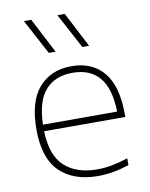

<svg xmlns="http://www.w3.org/2000/svg" viewBox="-90 -874 740 948"><g transform="rotate(-10 280.0 -399.5)"><path d="M324 9Q202 9 133 -58.5Q64 -126 64 -270Q64 -409.5 124.2 -478.8Q184.5 -548 288 -548Q392.5 -548 449.8 -478.5Q507 -409 507 -270V-255H100Q103.5 -133 163.2 -78.5Q223 -24 326 -24Q363 -24 401 -31.2Q439 -38.5 481 -52V-18Q440 -4.5 401.5 2.2Q363 9 324 9ZM288 -515Q200.5 -515 151.8 -460.5Q103 -406 100 -288H472Q469 -405 422.2 -460Q375.5 -515 288 -515ZM358 -632 264 -808H301L392 -632ZM190 -632 96 -808H133L224 -632Z"/></g></svg>

Font: Encode Sans Expanded Thin
Style: Regular
Weight: 100
Width: 7
Designer: Multiple Designers
Foundry: Impallari Type
Version: Version 3.000; ttfautohint (v1.8.3) -l 8 -r 50 -G 200 -x 14 